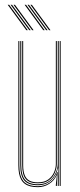

<svg xmlns="http://www.w3.org/2000/svg" viewBox="-20 -770 331 795"><path d="M137 5Q119.8 5 106.4 1.8Q93 -1.5 83.5 -8.4Q74 -15.2 67.9 -25.9Q61.8 -36.5 58.9 -51.5Q56 -66.5 56 -86V-600H60V-86Q60 -62.8 64.4 -46.1Q68.8 -29.5 77.9 -19.1Q87 -8.8 101.8 -3.9Q116.5 1 137 1Q165 1 186.6 -14.6Q208.2 -30.2 217.2 -57.5H219.2L215.5 -6V0H211.2V-4.8L215.5 -44.5H214.5Q205.2 -22.5 183.9 -8.8Q162.5 5 137 5ZM227.2 0V-600H231.2V0ZM137 -11Q119.5 -11 107.1 -15.2Q94.8 -19.5 87 -28.5Q79.2 -37.5 75.6 -51.8Q72 -66 72 -86V-600H76V-86Q76 -60.5 82.2 -44.9Q88.5 -29.2 101.9 -22.1Q115.2 -15 137 -15Q163.8 -15 180.1 -27.1Q196.5 -39.2 203.9 -57Q211.2 -74.8 211.2 -91.2V-600H215.2V-91.2Q215.2 -74.5 207.6 -55.8Q200 -37 182.9 -24Q165.8 -11 137 -11ZM137 -3Q97.8 -3 80.9 -22.2Q64 -41.5 64 -86V-600H68V-86Q68 -43.8 84 -25.4Q100 -7 137 -7Q166.5 -7 184.5 -21Q202.5 -35 210.9 -54.8Q219.2 -74.5 219.2 -91.2V-600H223.2V0H219.2V-10L221.2 -72.2H219.2Q215 -46.2 193 -24.6Q171 -3 137 -3ZM113 -645 36 -750H42L119 -645ZM89 -645 12 -750H18L95 -645ZM101 -645 24 -750H30L107 -645ZM183 -645 106 -750H112L189 -645ZM159 -645 82 -750H88L165 -645ZM171 -645 94 -750H100L177 -645Z"/></svg>

Font: Big Shoulders Inline Display SC Thin
Style: Regular
Weight: 100
Designer: Patric King
Foundry: XO Type Co
Version: Version 2.002